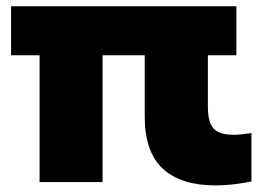

<svg xmlns="http://www.w3.org/2000/svg" viewBox="-20 -568 828 599"><path d="M103.5 0V-395.5H14.5V-548.5H717.5V-395.5H628.5V-236.5Q628.5 -185 647 -166.2Q665.5 -147.5 709.5 -147.5Q721.5 -147.5 734.8 -149Q748 -150.5 764.5 -153V-2Q742 3 711.5 6.8Q681 10.5 653 10.5Q545 10.5 488.5 -41.2Q432 -93 431.5 -202.5V-395.5H300V0Z"/></svg>

Font: Encode Sans SmExp XBd
Style: Regular
Weight: 800
Width: 6
Designer: Multiple Designers
Foundry: Impallari Type
Version: Version 3.002; ttfautohint (v1.8.3) -l 8 -r 50 -G 200 -x 14 